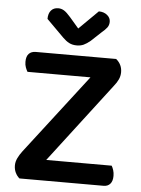

<svg xmlns="http://www.w3.org/2000/svg" viewBox="-57 -871 671 916"><g transform="rotate(5 279.0 -413.5)"><path d="M74 -130 442 -608H481Q510 -584 510 -547Q510 -529 502.5 -512.5Q495 -496 481 -479L115 0H71Q59 -10 51.5 -25.5Q44 -41 44 -60Q44 -78 52.5 -95.5Q61 -113 74 -130ZM91 0 130 -99H504Q509 -91 513 -78.5Q517 -66 517 -51Q517 -26 505.5 -13Q494 0 474 0ZM457 -608 427 -510H65Q60 -518 55.5 -530Q51 -542 51 -557Q51 -583 63 -595.5Q75 -608 96 -608ZM288 -737Q309 -757 332 -780.5Q355 -804 379 -827Q403 -827 419 -814Q435 -801 435 -782Q435 -766 426.5 -754.5Q418 -743 400 -728L353 -684Q335 -669 320.5 -662.5Q306 -656 288 -656Q267 -656 251.5 -664Q236 -672 221 -687L138 -770Q138 -796 150.5 -810.5Q163 -825 185 -825Q200 -825 213 -817Q226 -809 245 -787Z"/></g></svg>

Font: BalooTamma2SemiBold
Style: Regular
Weight: 600
Designer: Divya Kowshik, Shuchita Grover and Ek Type
Foundry: Ek Type
Version: Version 1.700